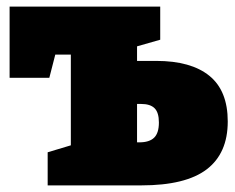

<svg xmlns="http://www.w3.org/2000/svg" viewBox="-20 -560 711 580"><path d="M452 -376Q557 -376 612.5 -331Q668 -286 668 -193Q668 -97 604.5 -48.5Q541 0 407 0H124V-100L194 -121V-395H147L129 -325H9V-540H464V-440L394 -420V-376ZM401 -130Q431 -130 445.5 -144Q460 -158 460 -190Q460 -220 447 -233Q434 -246 406 -246H394V-130Z"/></svg>

Font: Bitter Pro Black
Style: Regular
Weight: 900
Designer: Sol Matas, and Bitter project Authors
Foundry: Sol Matas
Version: Version 1.010